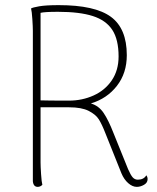

<svg xmlns="http://www.w3.org/2000/svg" viewBox="-20 -720 612 748"><path d="M555 -22Q555 -8 541 0Q527 8 513 8Q496 8 479.5 -6.5Q463 -21 453 -45L391 -200Q377 -236 365 -255Q353 -274 325.5 -288Q298 -302 249 -302H138V-87Q138 -72 140 -41.5Q142 -11 145 0Q137 8 127 8Q110 8 108 -14V-600Q108 -615 106 -645.5Q104 -676 101 -687Q107 -691 133 -695.5Q159 -700 209 -700Q350 -700 412 -654.5Q474 -609 474 -505Q474 -435 435.5 -385.5Q397 -336 334 -317Q365 -308 384 -279.5Q403 -251 422 -202L479 -61Q489 -38 497 -29Q505 -20 517 -20Q540 -20 550 -37Q555 -31 555 -22ZM249 -328Q300 -328 344.5 -348Q389 -368 415.5 -407Q442 -446 442 -500Q442 -566 417.5 -603.5Q393 -641 341.5 -657.5Q290 -674 206 -674Q154 -674 138 -670V-329Q166 -328 249 -328Z"/></svg>

Font: Arima Madurai Thin
Style: Regular
Weight: 250
Designer: Joana Correia and Natanael Gama
Foundry: NDISCOVER
Version: Version 1.019; ttfautohint (v1.5) -l 7 -r 28 -G 50 -x 13 -D 